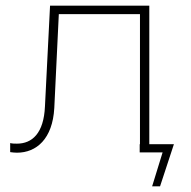

<svg xmlns="http://www.w3.org/2000/svg" viewBox="-20 -539 674 679"><path d="M474 0H555L518 120H546L595 -29H508V-519H157L139 -163C135 -67 93 -31 40 -31C32 -31 24 -31 16 -33V-1C24 0 32 1 40 1C109 1 166 -48 172 -157L188 -489H475V-29H474Z"/></svg>

Font: Chess Sans ExtraLight
Style: Regular
Weight: 275
Designer: Wolf Bōese
Foundry: Wolf Bōese
Version: Version 7.223;Glyphs 3.3 (3306)